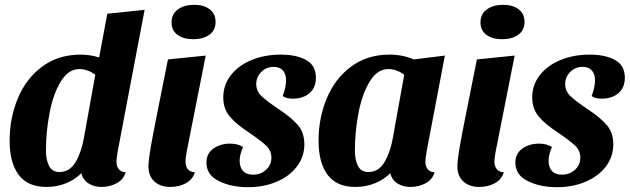

<svg xmlns="http://www.w3.org/2000/svg" viewBox="-20 -757 2617 798"><path d="M464 -85Q464 -66 473.5 -54Q483 -42 502 -41Q494 -11 465 4.5Q436 20 402 20Q371 20 348 5.5Q325 -9 318 -37Q291 -10 253.5 5Q216 20 173 20Q95 20 57.5 -30.5Q20 -81 20 -172Q20 -266 54 -348Q88 -430 155 -480Q222 -530 315 -530Q355 -530 392 -518L426 -700L581 -716L469 -127Q464 -97 464 -85ZM310 -470Q264 -470 232.5 -418Q201 -366 186 -287.5Q171 -209 171 -132Q171 -92 184 -67Q197 -42 227 -42Q270 -42 294.5 -84Q319 -126 329 -185L376 -446Q361 -458 343.5 -464Q326 -470 310 -470Z M876 -666Q876 -631 850 -612.5Q824 -594 783 -594Q743 -594 718 -612Q693 -630 693 -664Q693 -699 719.5 -718Q746 -737 787 -737Q827 -737 851.5 -718.5Q876 -700 876 -666ZM751 -85Q751 -66 760.5 -54Q770 -42 790 -41Q781 -11 752.5 4.5Q724 20 688 20Q647 20 622 -2.5Q597 -25 597 -65Q597 -91 607 -148Q617 -205 625 -244L678 -510L835 -526L756 -127Q751 -100 751 -85Z M1015 -206Q960 -242 934 -274Q908 -306 908 -352Q908 -404 939.5 -444.5Q971 -485 1025.5 -507.5Q1080 -530 1147 -530Q1212 -530 1252.5 -507.5Q1293 -485 1293 -434Q1293 -393 1266.5 -370Q1240 -347 1197 -347Q1168 -347 1155 -358Q1169 -395 1169 -423Q1169 -450 1155.5 -464.5Q1142 -479 1118 -479Q1086 -479 1065.5 -457.5Q1045 -436 1045 -408Q1045 -379 1066.5 -358Q1088 -337 1139 -303Q1193 -267 1219 -236Q1245 -205 1245 -157Q1245 -106 1214.5 -65.5Q1184 -25 1130.5 -2Q1077 21 1011 21Q941 21 889.5 -4.5Q838 -30 838 -81Q838 -119 867 -139.5Q896 -160 936 -160Q969 -160 990 -146Q976 -113 976 -89Q976 -62 990 -46.5Q1004 -31 1031 -31Q1064 -31 1086 -51.5Q1108 -72 1108 -102Q1108 -131 1086.5 -151.5Q1065 -172 1015 -206Z M1748 -85Q1748 -66 1757.5 -54Q1767 -42 1786 -41Q1778 -11 1749 4.5Q1720 20 1686 20Q1655 20 1632 5.5Q1609 -9 1602 -37Q1575 -10 1537.5 5Q1500 20 1457 20Q1379 20 1341.5 -30.5Q1304 -81 1304 -172Q1304 -266 1338 -348Q1372 -430 1439 -480Q1506 -530 1599 -530Q1653 -530 1700 -510L1829 -526L1753 -127Q1748 -97 1748 -85ZM1594 -470Q1548 -470 1516.5 -418Q1485 -366 1470 -287.5Q1455 -209 1455 -132Q1455 -92 1468 -67Q1481 -42 1511 -42Q1554 -42 1578.5 -84Q1603 -126 1613 -185L1660 -446Q1645 -458 1627.5 -464Q1610 -470 1594 -470Z M2160 -666Q2160 -631 2134 -612.5Q2108 -594 2067 -594Q2027 -594 2002 -612Q1977 -630 1977 -664Q1977 -699 2003.5 -718Q2030 -737 2071 -737Q2111 -737 2135.5 -718.5Q2160 -700 2160 -666ZM2035 -85Q2035 -66 2044.5 -54Q2054 -42 2074 -41Q2065 -11 2036.5 4.5Q2008 20 1972 20Q1931 20 1906 -2.5Q1881 -25 1881 -65Q1881 -91 1891 -148Q1901 -205 1909 -244L1962 -510L2119 -526L2040 -127Q2035 -100 2035 -85Z M2299 -206Q2244 -242 2218 -274Q2192 -306 2192 -352Q2192 -404 2223.5 -444.5Q2255 -485 2309.5 -507.5Q2364 -530 2431 -530Q2496 -530 2536.5 -507.5Q2577 -485 2577 -434Q2577 -393 2550.5 -370Q2524 -347 2481 -347Q2452 -347 2439 -358Q2453 -395 2453 -423Q2453 -450 2439.5 -464.5Q2426 -479 2402 -479Q2370 -479 2349.5 -457.5Q2329 -436 2329 -408Q2329 -379 2350.5 -358Q2372 -337 2423 -303Q2477 -267 2503 -236Q2529 -205 2529 -157Q2529 -106 2498.5 -65.5Q2468 -25 2414.5 -2Q2361 21 2295 21Q2225 21 2173.5 -4.5Q2122 -30 2122 -81Q2122 -119 2151 -139.5Q2180 -160 2220 -160Q2253 -160 2274 -146Q2260 -113 2260 -89Q2260 -62 2274 -46.5Q2288 -31 2315 -31Q2348 -31 2370 -51.5Q2392 -72 2392 -102Q2392 -131 2370.5 -151.5Q2349 -172 2299 -206Z"/></svg>

Font: Sansita
Style: Bold Italic
Weight: 700
Italic angle: -11°
Designer: Pablo Cosgaya
Foundry: Omnibus-Type
Version: Version 1.006